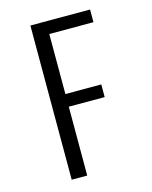

<svg xmlns="http://www.w3.org/2000/svg" viewBox="-107 -771 665 842"><g transform="rotate(-15 225.0 -350.0)"><path d="M384 -642.5H183.5V-370H346.5V-312.5H183.5V0H113V-700H384Z"/></g></svg>

Font: League Mono Condensed Light
Style: Regular
Weight: 300
Width: 1
Designer: Tyler Finck
Foundry: The League of Moveable Type / Tyler Finck
Version: Version 2.210